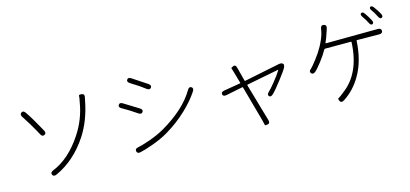

<svg xmlns="http://www.w3.org/2000/svg" viewBox="-71 -1338 4141 1937"><g transform="rotate(-15 2000.0 -369.5)"><path d="M345 8Q312 22 301 -3Q290 -28 324 -42Q500 -113 636 -319Q733 -465 761 -641Q764 -659 768 -677Q770 -689 770 -701.5Q770 -714 801 -710Q832 -706 823 -670Q819 -653 816 -636Q778 -439 683 -292Q546 -83 345 8ZM331 -410Q306 -397 290 -429Q278 -454 233 -530Q224 -546 215 -561L162 -644Q143 -674 166 -689Q188 -704 208 -674Q257 -604 339 -454Q356 -423 331 -410Z M1223 9Q1188 17 1182 -11Q1177 -39 1212 -45Q1251 -52 1338 -82Q1429 -114 1500 -155Q1745 -298 1847 -473Q1865 -505 1888 -491Q1911 -477 1891 -446Q1840 -366 1743 -273Q1643 -179 1526 -110Q1456 -68 1360 -33Q1276 -3 1223 9ZM1347 -378Q1332 -355 1302 -375L1245 -413Q1230 -423 1215 -432L1152 -469Q1120 -487 1134 -509Q1147 -532 1178 -513L1330 -419Q1361 -401 1347 -378ZM1492 -593Q1476 -571 1447 -592L1391 -633Q1377 -643 1362 -652L1299 -692Q1268 -712 1282 -733Q1296 -755 1326 -735L1477 -635Q1507 -615 1492 -593Z M2533 71Q2505 76 2504.5 67.5Q2504 59 2493 18L2390 -354Q2388 -359 2383 -358L2209 -323Q2173 -316 2168 -342Q2164 -367 2199 -373L2371 -402Q2376 -403 2375 -408L2340 -530Q2329 -569 2327 -572.5Q2325 -576 2350 -587Q2376 -598 2385 -562L2423 -417Q2424 -412 2429 -413L2797 -488Q2824 -494 2840 -483Q2856 -471 2841 -440Q2826 -410 2759 -324Q2695 -240 2662 -210Q2636 -185 2620 -203Q2604 -221 2631 -245Q2646 -257 2700 -323Q2752 -386 2779 -432Q2782 -436 2777 -435L2442 -370Q2437 -369 2438 -364L2552 30Q2562 66 2533 71Z M3340 35Q3308 55 3295 29Q3283 3 3292.5 -0.5Q3302 -4 3323 -20Q3337 -32 3352 -43Q3552 -190 3566 -513Q3566 -518 3561 -518H3293Q3284 -518 3280 -510Q3252 -459 3204 -397Q3156 -335 3134 -318Q3106 -295 3089 -317Q3073 -339 3102 -360Q3112 -367 3168 -439Q3214 -499 3243 -553Q3280 -622 3295 -677Q3299 -694 3302 -711L3304 -724Q3310 -760 3341 -753Q3372 -745 3360 -710L3352 -685Q3328 -611 3310 -573Q3308 -568 3313 -568L3856 -572Q3892 -572 3892 -544Q3892 -516 3856 -516L3624 -518Q3619 -518 3619 -513Q3608 -306 3525 -163Q3454 -38 3340 35ZM3817 -633Q3798 -624 3783 -657Q3766 -692 3739 -729Q3718 -759 3735 -770Q3752 -782 3772 -753Q3800 -713 3820 -675Q3837 -643 3817 -633ZM3924 -671Q3905 -661 3889 -694Q3864 -744 3846 -767Q3824 -795 3840 -807Q3856 -819 3877 -790Q3910 -745 3927 -713Q3944 -681 3924 -671Z"/></g></svg>

Font: Resource Han Rounded JP Light
Style: Regular
Weight: 300
Designer: Cyano Hao (round all glyphs); Ryoko NISHIZUKA 西塚涼子 (kana, bopomofo & ideographs); Paul D. Hunt (Latin, Greek & Cyrillic)
Foundry: Cyano Hao
Version: 0.990